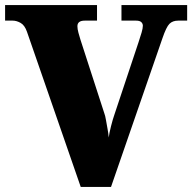

<svg xmlns="http://www.w3.org/2000/svg" viewBox="-20 -734 755 754"><path d="M86 -609Q77 -635 61 -644Q45 -653 30 -653H0V-714H361V-653H313Q284 -653 284 -631Q284 -620 288 -605.5Q292 -591 296 -578L390 -288Q393 -281 396 -263.5Q399 -246 402.5 -227Q406 -208 407 -194Q409 -211 416 -238.5Q423 -266 429 -283L524 -568Q531 -589 536 -606Q541 -623 541 -633Q541 -641 535 -647Q529 -653 514 -653H457V-714H715V-653H680Q658 -653 645.5 -640.5Q633 -628 618 -584L416 0H297Z"/></svg>

Font: Noto Serif Hentaigana Black
Style: Regular
Weight: 900
Designer: Kazuhiro Yamada
Foundry: nipponia
Version: Version 1.000; ttfautohint (v1.8.4.7-5d5b)